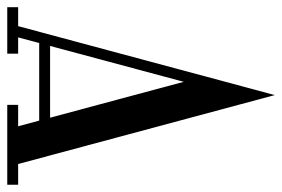

<svg xmlns="http://www.w3.org/2000/svg" viewBox="-158 -633 777 529"><g transform="rotate(90 230.5 -368.5)"><path d="M228 -737 176 -544V-543.7L38 -30H-14.1V0H113.9V-30H69L84.6 -88H298.3L313.9 -30H254.9V0H474.9V-30H417.9ZM191.4 -486.2 290.3 -118H92.6Z"/></g></svg>

Font: Picaflor 12 pt
Style: Regular
Weight: 400
Designer: Ariel Martín Pérez
Foundry: Tunera Type Foundry
Version: Version 1.000;hotconv 1.0.109;makeotfexe 2.5.65596